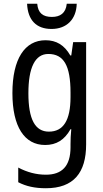

<svg xmlns="http://www.w3.org/2000/svg" viewBox="-20 -761 548 1021"><path d="M388 -741H335C330 -691 300 -671 256 -671C209 -671 182 -691 178 -741H124C128 -654 173 -607 254 -607C335 -607 386 -659 388 -741ZM222 -547C112 -547 46 -448 46 -266C46 -87 110 10 220 10C280 10 323 -17 355 -74H359C356 -48 355 -15 355 5V22C355 123 309 168 224 168C173 168 124 155 77 130V208C119 230 166 240 224 240C372 240 438 157 438 7V-537H369L359 -466H354C322 -522 279 -547 222 -547ZM237 -474C319 -474 355 -412 355 -269V-245C355 -121 317 -61 240 -61C167 -61 131 -126 131 -265C131 -401 166 -474 237 -474Z"/></svg>

Font: Noto Sans Telugu Condensed
Style: Regular
Weight: 400
Width: 3
Designer: Jelle Bosma - Monotype Design Team
Foundry: Monotype Imaging Inc.
Version: Version 2.005